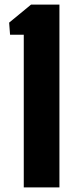

<svg xmlns="http://www.w3.org/2000/svg" viewBox="-20 -820 330 840"><path d="M84 0V-668H24L20 -721L116 -800H240V0Z"/></svg>

Font: Big Shoulders Stencil Text Black
Style: Regular
Weight: 900
Designer: Patric King
Foundry: XO Type Co
Version: Version 1.000